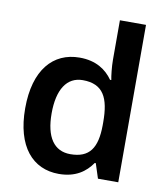

<svg xmlns="http://www.w3.org/2000/svg" viewBox="-85 -832 797 913"><g transform="rotate(10 313.0 -375.0)"><path d="M260 10C341 10 389 -26 420 -71H425L448 0H546V-760H420V-570C420 -536 425 -492 429 -473H423C392 -517 343 -552 263 -552C135 -552 49 -456 49 -270C49 -85 134 10 260 10ZM298 -92C219 -92 177 -153 177 -268C177 -383 219 -449 296 -449C396 -449 426 -385 426 -269V-253C425 -145 391 -92 298 -92Z"/></g></svg>

Font: Noto Sans Sinhala SemiBold
Style: Regular
Weight: 600
Designer: Jelle Bosma - Monotype Design Team
Foundry: Monotype Imaging Inc.
Version: Version 2.006